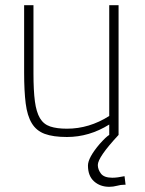

<svg xmlns="http://www.w3.org/2000/svg" viewBox="-20 -520 557 740"><path d="M401 200Q366 200 342.5 179Q319 158 319 118Q319 88 364 35Q389 7 401 0V-40Q324 8 238 8Q185 8 152.5 -4Q120 -16 102.5 -45Q85 -74 79 -121.5Q73 -169 73 -240V-500H109V-237Q109 -171 114.5 -129.5Q120 -88 134 -64.5Q148 -41 173.5 -32.5Q199 -24 238 -24Q324 -24 401 -73V-500H437V0Q357 86 357 116Q357 133 369 149Q381 165 413 165Q432 165 460 159L464 192H459Q445 192 431 196Q416 200 401 200Z"/></svg>

Font: Storia Sans Thin
Style: Regular
Weight: 100
Designer: Accademia di Belle Arti di Urbino and others
Foundry: Accademia di Belle Arti di Urbino and others.
Version: Version 60.001;May 25, 2020;FontCreator 12.0.0.2522 64-bit